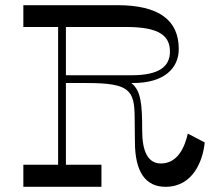

<svg xmlns="http://www.w3.org/2000/svg" viewBox="-20 -720 850 740"><path d="M704 -205C692 -154 666 -90 600 -90C550 -90 528 -137 528 -217C528 -316 524 -371 486 -400H493C614 -400 669 -458 669 -531C669 -644 590 -700 433 -700H70V-616H204V-85H70V0H371V-85H234V-400H314C480 -400 499 -373 499 -263L500 -174C500 -57 541 0 618 0C724 0 762 -100 769 -171ZM234 -430V-616H465C590 -616 635 -585 635 -521C635 -465 595 -430 488 -430Z"/></svg>

Font: Space Cowgirl
Style: Regular
Weight: 400
Designer: Valery Marier
Foundry: Valery Marier
Version: Version 1.000;hotconv 1.0.109;makeotfexe 2.5.65596